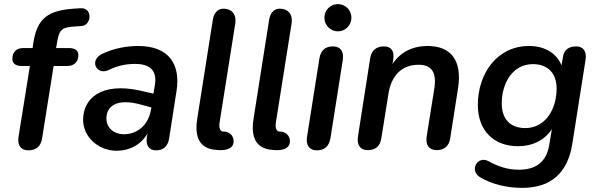

<svg xmlns="http://www.w3.org/2000/svg" viewBox="-20 -721 2898 931"><path d="M117 8C156 8 178 -12 184 -49L240 -401H307C339 -401 360 -421 360 -454C360 -476 344 -488 314 -488H252L257 -517C268 -583 283 -589 350 -593L377 -595C424 -599 431 -685 370 -681L338 -679C208 -670 160 -628 142 -515L138 -488H93C60 -488 40 -469 40 -436C40 -414 55 -401 85 -401H125L70 -59C63 -17 81 8 117 8Z M546 10C605 10 661 -16 695 -73L692 -56C686 -14 704 8 737 8C772 8 794 -12 800 -49L836 -280C856 -406 802 -498 650 -498C595 -498 533 -487 478 -461C409 -430 448 -354 506 -381C550 -403 591 -411 636 -411C712 -411 742 -374 731 -309L724 -267L658 -282C470 -323 383 -243 383 -140C383 -56 458 10 546 10ZM496 -147C496 -203 542 -248 666 -213L714 -200L712 -189C700 -115 646 -70 581 -70C535 -70 496 -98 496 -147Z M1112 -27C1117 -52 1102 -83 1063 -83C1048 -83 1040 -100 1045 -129L1121 -608C1126 -644 1112 -672 1076 -678C1039 -684 1018 -662 1012 -625L937 -149C926 -84 929 0 1030 6C1038 7 1103 15 1112 -27Z M1385 -27C1390 -52 1375 -83 1336 -83C1321 -83 1313 -100 1318 -129L1394 -608C1399 -644 1385 -672 1349 -678C1312 -684 1291 -662 1285 -625L1210 -149C1199 -84 1202 0 1303 6C1311 7 1376 15 1385 -27Z M1516 8C1554 8 1575 -12 1582 -49L1642 -429C1649 -471 1631 -496 1595 -496C1557 -496 1536 -477 1529 -439L1469 -59C1462 -17 1480 8 1516 8ZM1618 -569C1655 -569 1684 -599 1684 -635C1684 -672 1655 -701 1618 -701C1582 -701 1553 -672 1553 -635C1553 -599 1582 -569 1618 -569Z M1763 7C1801 7 1823 -12 1829 -50L1863 -263C1876 -352 1926 -407 2010 -407C2074 -407 2098 -369 2086 -292L2049 -60C2042 -18 2061 7 2097 7C2134 7 2157 -12 2163 -50L2201 -293C2223 -434 2161 -498 2054 -498C1978 -498 1919 -466 1883 -410L1887 -433C1893 -475 1876 -496 1842 -496C1805 -496 1781 -477 1775 -439L1716 -61C1709 -18 1727 7 1763 7Z M2512 190C2653 190 2733 116 2755 -23L2819 -429C2826 -471 2809 -496 2774 -496C2737 -496 2714 -479 2709 -441L2703 -404C2677 -467 2617 -498 2545 -498C2391 -498 2297 -365 2297 -212C2297 -88 2374 -12 2492 -12C2562 -12 2621 -41 2656 -95L2643 -17C2629 66 2577 102 2496 102C2442 102 2394 86 2350 61C2294 31 2255 106 2307 138C2360 170 2433 190 2512 190ZM2527 -100C2454 -100 2413 -144 2413 -219C2413 -320 2467 -410 2564 -410C2637 -410 2679 -365 2679 -292C2679 -190 2624 -100 2527 -100Z"/></svg>

Font: SN Pro Semibold
Style: Italic
Weight: 600
Italic angle: -9°
Designer: Tobias Whetton
Foundry: Supernotes
Version: Version 1.001;Glyphs 3.2 (3249)